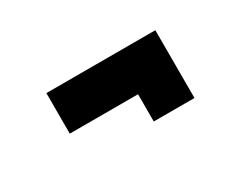

<svg xmlns="http://www.w3.org/2000/svg" viewBox="-43 -523 655 525"><g transform="rotate(-30 285.0 -261.0)"><path d="M458.5 -368V-154H330V-240H114.5V-368Z"/></g></svg>

Font: League Mono Narrow ExtraBold
Style: Regular
Weight: 800
Width: 3
Designer: Tyler Finck
Foundry: The League of Moveable Type / Tyler Finck
Version: Version 2.210